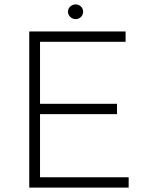

<svg xmlns="http://www.w3.org/2000/svg" viewBox="-20 -853 679 873"><path d="M289 -800C289 -781 306 -766 324 -766C342 -766 358 -780 358 -800C358 -819 342 -833 324 -833C306 -833 289 -819 289 -800ZM113 -710V0H565V-47H162V-334H512V-381H162V-663H551V-710Z"/></svg>

Font: Sulaf Light
Style: Regular
Weight: 300
Designer: Bandar Raffah (Arabic) and Santiago Orozco (Latin)
Foundry: Caramella and Typemade
Version: Version 1.005;PS 001.005;hotconv 1.0.88;makeotf.lib2.5.64775